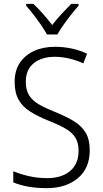

<svg xmlns="http://www.w3.org/2000/svg" viewBox="-20 -1033 533 997"><path d="M446 -253Q446 -159 384 -107.5Q322 -56 223 -56Q169 -56 125.5 -64Q82 -72 49 -86V-144Q84 -129 129.5 -118.5Q175 -108 225 -108Q300 -108 344 -145Q388 -182 388 -250Q388 -291 371.5 -318Q355 -345 319.5 -365.5Q284 -386 228 -408Q176 -429 137 -453.5Q98 -478 77 -514.5Q56 -551 56 -608Q56 -666 83 -706.5Q110 -747 157 -768.5Q204 -790 265 -790Q312 -790 354.5 -780.5Q397 -771 432 -754L413 -704Q375 -721 337.5 -729.5Q300 -738 264 -738Q196 -738 155 -704.5Q114 -671 114 -609Q114 -565 131.5 -537.5Q149 -510 183 -490.5Q217 -471 265 -452Q322 -429 362.5 -404.5Q403 -380 424.5 -344.5Q446 -309 446 -253ZM224 -854Q212 -876 193 -903.5Q174 -931 153.5 -957.5Q133 -984 116 -1003V-1013H153Q177 -991 203 -961.5Q229 -932 251 -903Q274 -933 299 -960Q324 -987 350 -1013H388V-1003Q370 -983 349 -956.5Q328 -930 309 -903Q290 -876 278 -854Z"/></svg>

Font: Noto Sans Malayalam UI SemiCondensed Light
Style: Regular
Weight: 300
Width: 4
Designer: Jelle Bosma - Monotype Design Team
Foundry: Monotype Imaging Inc.
Version: Version 2.104; ttfautohint (v1.8.4.7-5d5b)